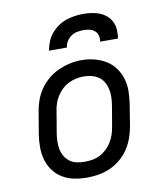

<svg xmlns="http://www.w3.org/2000/svg" viewBox="-84 -810 767 887"><g transform="rotate(-10 300.0 -366.0)"><path d="M253 8Q222 8 192.5 2Q163 -4 138 -19Q113 -34 96 -57.5Q79 -81 71 -109Q63 -137 63 -168Q63 -199 68 -230L85 -330Q89 -357 98.5 -383.5Q108 -410 124.5 -434Q141 -458 164 -477Q187 -496 213 -507.5Q239 -519 266 -525Q293 -531 321 -531Q352 -531 381 -523.5Q410 -516 435 -501Q460 -486 477 -462.5Q494 -439 502.5 -411Q511 -383 510.5 -352Q510 -321 505 -290L489 -190Q484 -163 474.5 -136.5Q465 -110 449 -86Q433 -62 410 -43Q387 -24 361 -12.5Q335 -1 307.5 3.5Q280 8 253 8ZM254 -66Q273 -66 291 -69Q309 -72 326 -80.5Q343 -89 357.5 -102.5Q372 -116 382 -132.5Q392 -149 398 -166.5Q404 -184 407 -202L424 -302Q427 -321 427.5 -340Q428 -359 424 -377Q420 -395 411 -410.5Q402 -426 387.5 -436Q373 -446 354.5 -450.5Q336 -455 317 -455Q299 -455 281 -451Q263 -447 246 -438.5Q229 -430 215 -416.5Q201 -403 191 -387Q181 -371 175 -353.5Q169 -336 167 -318L150 -218Q147 -199 146.5 -180Q146 -161 149.5 -143.5Q153 -126 162 -110.5Q171 -95 185 -84.5Q199 -74 217 -70Q235 -66 254 -66ZM181 -600Q185 -621 192.5 -640.5Q200 -660 214 -677Q228 -694 246 -707Q264 -720 284.5 -727Q305 -734 325.5 -737Q346 -740 366 -740Q386 -740 406 -737Q426 -734 443.5 -727Q461 -720 475.5 -707Q490 -694 498 -677Q506 -660 507 -640Q508 -620 505 -600H421Q424 -614 420.5 -628Q417 -642 406.5 -651Q396 -660 382 -663Q368 -666 354 -666Q339 -666 324 -663Q309 -660 296 -651Q283 -642 275 -628.5Q267 -615 265 -600Z"/></g></svg>

Font: Iosevka Etoile Oblique
Style: Regular
Weight: 400
Italic angle: -9°
Designer: Belleve Invis
Foundry: Belleve Invis
Version: Version 15.5.2; ttfautohint (v1.8.4)